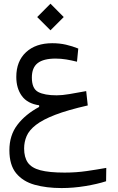

<svg xmlns="http://www.w3.org/2000/svg" viewBox="-20 -690 626 1018"><path d="M306.6 307.1Q226.1 307.1 163.6 289.6Q101.1 272 65.4 228.3Q29.8 184.6 29.8 106.4Q29.8 27.3 72.3 -28.3Q114.7 -84 187.5 -123V-131.8Q125.5 -140.6 95.9 -181.2Q66.4 -221.7 66.4 -282.2Q66.4 -365.2 117.9 -413.1Q169.4 -460.9 256.8 -460.9Q295.9 -460.9 329.8 -453.1Q363.8 -445.3 395 -432.6L388.2 -362.8Q358.9 -370.1 331.1 -374.8Q303.2 -379.4 274.4 -379.4Q210.9 -379.4 179.9 -355.5Q148.9 -331.5 148.9 -278.8Q148.9 -220.2 182.4 -202.4Q215.8 -184.6 280.8 -184.6Q309.6 -184.6 348.1 -191.2Q386.7 -197.8 437 -207L445.3 -130.9Q339.4 -106.9 272.9 -81.3Q206.5 -55.7 170.7 -27.8Q134.8 0 121.3 31.2Q107.9 62.5 107.9 97.2Q107.9 143.6 127.4 171.9Q147 200.2 193.8 212.6Q240.7 225.1 322.8 225.1Q383.8 225.1 439.2 217Q494.6 209 543.5 200.2L542.5 271Q495.6 286.1 432.1 296.6Q368.7 307.1 306.6 307.1ZM247.6 -529.3 177.2 -599.6 247.6 -670.4 317.9 -599.6Z"/></svg>

Font: CaskaydiaMono NF SemiLight
Style: Regular
Weight: 350
Designer: Aaron Bell
Foundry: Saja Typeworks
Version: Version 2111.001; ttfautohint (v1.8.4);Nerd Fonts 3.1.1